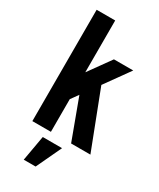

<svg xmlns="http://www.w3.org/2000/svg" viewBox="-240 -825 929 1120"><g transform="rotate(30 225.0 -265.0)"><path d="M302 -384 450 0H320L220 -270L184 -220V0H59V-750H184V-401L291 -550H421ZM128 220 158 50H288L208 220Z"/></g></svg>

Font: Mohave Bold
Style: Regular
Weight: 700
Designer: Gumpita Rahayu
Foundry: Tokotype
Version: Version 2.002;PS 002.002;hotconv 1.0.88;makeotf.lib2.5.64775